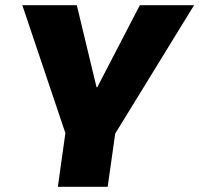

<svg xmlns="http://www.w3.org/2000/svg" viewBox="-20 -720 768 740"><path d="M66 -700H276L352 -384H355L519 -700H728L424 -205L395 0H203L232 -207Z"/></svg>

Font: Pathway Extreme 8pt Thin 12pt ExtraBold
Style: Italic
Weight: 800
Italic angle: -8°
Version: Version 1.001;gftools[0.9.26]